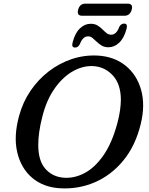

<svg xmlns="http://www.w3.org/2000/svg" viewBox="-20 -1019 817 1054"><path d="M515 -714Q606.5 -709 669 -658.8Q731.5 -608.5 754.8 -525Q778 -441.5 752.5 -338Q723.5 -218.5 657 -137.8Q590.5 -57 500.2 -18.2Q410 20.5 309 14.5Q217.5 9 156.2 -43.2Q95 -95.5 74.5 -183.5Q54 -271.5 85 -383.5Q105.5 -459 147.8 -521Q190 -583 248 -627.5Q306 -672 374.2 -694.8Q442.5 -717.5 515 -714ZM330 -43.5Q386.5 -39 443 -68.2Q499.5 -97.5 547 -165Q594.5 -232.5 624 -342Q634.5 -381 639 -413.8Q643.5 -446.5 643.5 -473.5Q642.5 -556.5 601 -603Q559.5 -649.5 499 -655.5Q442 -661 385 -630.5Q328 -600 282 -536.2Q236 -472.5 212.5 -379Q200.5 -332.5 195.2 -293.8Q190 -255 190 -223Q190 -136.5 229.2 -92.2Q268.5 -48 330 -43.5ZM575.5 -759.5Q554 -759.5 538.8 -768.5Q523.5 -777.5 511.5 -789.2Q499.5 -801 488.2 -810.2Q477 -819.5 463.5 -819.5Q434.5 -819.5 418.5 -777Q409 -758 392 -758Q370.5 -758 379 -787.5Q392 -838 418.8 -863.2Q445.5 -888.5 477.5 -888.5Q499.5 -888.5 514.8 -879.5Q530 -870.5 541.8 -858.5Q553.5 -846.5 564.8 -837.5Q576 -828.5 590 -828.5Q619.5 -828.5 634.5 -871Q644 -889.5 661.5 -889.5Q682.5 -889.5 674.5 -860Q661 -809.5 634.2 -784.5Q607.5 -759.5 575.5 -759.5ZM409 -965.5Q417.5 -999 449 -999H680.5Q712 -999 703 -966Q694 -932.5 663 -932.5H431.5Q400 -932.5 409 -965.5Z"/></svg>

Font: Fraunces 9pt S100
Style: Italic
Weight: 400
Italic angle: -16°
Version: Version 1.000; ttfautohint (v1.8.3)